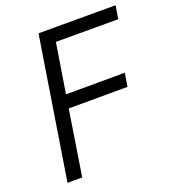

<svg xmlns="http://www.w3.org/2000/svg" viewBox="-133 -831 837 932"><g transform="rotate(-20 285.0 -365.0)"><path d="M56 0 172 -730H570L559 -662H237L196 -406L500 -407L489 -338L185 -337L132 0Z"/></g></svg>

Font: Sora Light
Style: Italic
Weight: 300
Designer: Jonathan Barnbrook, Juli√°n Moncada
Version: Version 1.000